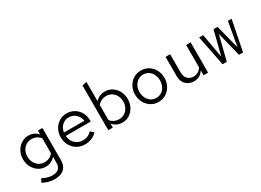

<svg xmlns="http://www.w3.org/2000/svg" viewBox="-25 -1600 3650 2683"><g transform="rotate(-30 1800.0 -259.0)"><path d="M303 219Q254 219 204.5 205.5Q155 192 113 168L144 112Q189 135 226 146Q263 157 300 157Q436 157 436 32V-66Q408 -31 368 -12.5Q328 6 280 6Q217 6 166 -27.5Q115 -61 85 -117.5Q55 -174 55 -244Q55 -314 85.5 -370.5Q116 -427 168 -460.5Q220 -494 284 -494Q330 -494 369 -476.5Q408 -459 437 -425V-488H509V31Q509 122 456 170.5Q403 219 303 219ZM298 -57Q341 -57 377 -74.5Q413 -92 436 -123V-364Q412 -395 375.5 -412.5Q339 -430 298 -430Q249 -430 210.5 -406Q172 -382 149.5 -340Q127 -298 127 -244Q127 -191 149.5 -148.5Q172 -106 210.5 -81.5Q249 -57 298 -57Z M912 10Q842 10 786 -23.5Q730 -57 697.5 -114.5Q665 -172 665 -244Q665 -316 696 -373Q727 -430 780.5 -463Q834 -496 900 -496Q969 -496 1023 -463.5Q1077 -431 1108 -375.5Q1139 -320 1139 -250V-228H736Q740 -178 764 -138.5Q788 -99 827.5 -76.5Q867 -54 915 -54Q958 -54 995.5 -70.5Q1033 -87 1058 -116L1109 -71Q1070 -31 1020 -10.5Q970 10 912 10ZM738 -282H1067Q1061 -326 1037.5 -360Q1014 -394 978.5 -413.5Q943 -433 899 -433Q858 -433 824 -414Q790 -395 767.5 -361Q745 -327 738 -282Z M1291 0V-722L1364 -737V-426Q1393 -459 1432 -476.5Q1471 -494 1516 -494Q1581 -494 1632.5 -460.5Q1684 -427 1714.5 -370.5Q1745 -314 1745 -243Q1745 -173 1715 -116.5Q1685 -60 1634.5 -26.5Q1584 7 1520 7Q1472 7 1432 -11.5Q1392 -30 1364 -65V0ZM1502 -57Q1551 -57 1589.5 -81.5Q1628 -106 1650.5 -148.5Q1673 -191 1673 -244Q1673 -298 1650.5 -340Q1628 -382 1589.5 -406Q1551 -430 1502 -430Q1461 -430 1424.5 -412.5Q1388 -395 1364 -364V-122Q1387 -91 1423 -74Q1459 -57 1502 -57Z M2100 10Q2033 10 1979.4 -23.4Q1925.8 -56.8 1894.4 -114Q1863 -171.2 1863 -243.1Q1863 -315 1894.4 -372.5Q1925.8 -430 1979.4 -463Q2033 -496 2099.9 -496Q2166.9 -496 2220.4 -463Q2274 -430 2305.5 -372.5Q2337 -315 2337 -243.1Q2337 -171.2 2305.6 -114Q2274.1 -56.8 2220.6 -23.4Q2167 10 2100 10ZM2099.5 -55Q2148 -55 2185 -79.3Q2222 -103.6 2243.5 -146.3Q2265 -189 2265 -243.5Q2265 -298 2243.5 -340.2Q2221.9 -382.4 2184.8 -406.7Q2147.7 -431 2100 -431Q2052 -431 2015 -406.5Q1978 -382 1956.5 -340Q1935 -298 1935 -243.5Q1935 -189 1956.5 -146.5Q1978 -104 2015 -79.5Q2052 -55 2099.5 -55Z M2673 8Q2621 8 2581 -15Q2541 -38 2518.5 -79Q2496 -120 2496 -173V-488H2570V-194Q2570 -129 2605 -91Q2640 -53 2700 -53Q2741 -53 2773.5 -72Q2806 -91 2828 -127V-488H2901V0H2828V-79Q2773 8 2673 8Z M3135 0 3038 -488H3103L3172 -101L3270 -488H3335L3434 -101L3502 -488H3562L3465 0H3399L3301 -393L3203 0Z"/></g></svg>

Font: Red Hat Mono
Style: Regular
Weight: 300
Monospace: yes
Designer: Pentagram, MCKL
Foundry: Pentagram, MCKL
Version: Version 1.023